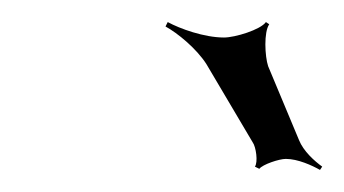

<svg xmlns="http://www.w3.org/2000/svg" viewBox="-20 -771 312 174"><path d="M130 -747C141 -741 158 -727 167 -713L209 -642C212 -638 214 -624 211 -620L215 -618C218 -622 233 -627 239 -627C250 -627 263 -621 270 -617L272 -620C265 -625 255 -634 251 -644L223 -711C220 -720 219 -742 224 -749L221 -751C216 -744 193 -737 183 -737C165 -737 143 -745 132 -751Z"/></svg>

Font: Armata Saber
Style: RgIta
Weight: 400
Designer: Jasper
Foundry: Cannot Into Space Fonts
Version: Version 0.970